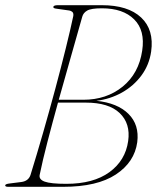

<svg xmlns="http://www.w3.org/2000/svg" viewBox="-23 -720 612 740"><path d="M200 -700H369.5Q470.5 -700 521 -652.5Q571.5 -605 559.5 -521Q552 -469.5 522 -429Q492 -388.5 446.8 -363.2Q401.5 -338 348.5 -331.5Q430 -323 472.2 -281Q514.5 -239 506 -172Q495.5 -95 423.5 -47.5Q351.5 0 220.5 0H8.5Q-3 0 -3 -5.5Q-3 -11 15.5 -13L59 -18.5Q86.5 -22 94.5 -45.5Q118.5 -123 143 -208.2Q167.5 -293.5 190 -377.2Q212.5 -461 230.5 -533.8Q248.5 -606.5 259.5 -658.5Q261 -669 256 -673.8Q251 -678.5 244 -679.5L194.5 -686.5Q182.5 -688 182.5 -692.5Q182.5 -700 200 -700ZM294 -655.5Q274 -584 250.2 -501Q226.5 -418 203.5 -335.5H298Q387.5 -335.5 449.8 -386.2Q512 -437 525 -524.5Q537 -602.5 494.2 -645.2Q451.5 -688 369.5 -688Q328 -688 313 -679.2Q298 -670.5 294 -655.5ZM130 -46.5Q126 -28.5 149.2 -20Q172.5 -11.5 232.5 -11.5Q337 -11.5 398.8 -56.5Q460.5 -101.5 471 -176.5Q480.5 -244 438.2 -284.2Q396 -324.5 308 -324.5H200.5Q178.5 -245 159.8 -172.8Q141 -100.5 130 -46.5Z"/></svg>

Font: Fraunces 72pt Thin
Style: Italic
Weight: 100
Italic angle: -16°
Version: Version 1.000;[b76b70a41]